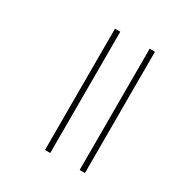

<svg xmlns="http://www.w3.org/2000/svg" viewBox="-144 -709 781 820"><g transform="rotate(30 247.0 -299.0)"><path d="M361 0H387V-598H361ZM190 0H216V-598H190Z"/></g></svg>

Font: Noto Sans Gujarati UI Condensed Thin
Style: Regular
Weight: 100
Width: 3
Designer: Jelle Bosma - Monotype Design Team, Universal Thirst
Foundry: Monotype Imaging Inc.
Version: Version 2.106